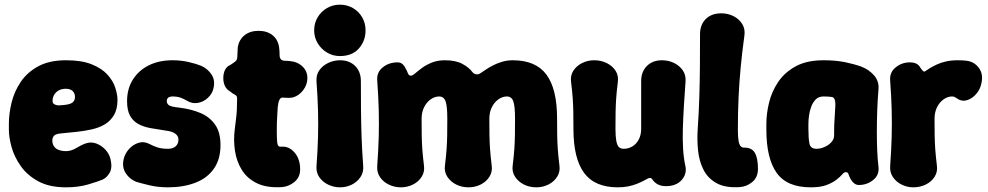

<svg xmlns="http://www.w3.org/2000/svg" viewBox="-20 -780 4232 822"><path d="M263 22Q191 22 143.5 -4Q96 -30 68.5 -69.5Q41 -109 29.5 -150.5Q18 -192 18 -225V-250Q18 -293 29.5 -340.5Q41 -388 68.5 -429Q96 -470 143.5 -496Q191 -522 263 -522Q330 -522 373 -504.5Q416 -487 440 -460.5Q464 -434 473.5 -404.5Q483 -375 483 -352Q483 -313 468 -287.5Q453 -262 428.5 -247.5Q404 -233 372.5 -226Q341 -219 307.5 -215.5Q274 -212 243 -209Q219 -207 211.5 -199Q204 -191 204 -178Q204 -165 210.5 -154.5Q217 -144 230.5 -138.5Q244 -133 263 -133Q285 -133 307 -146.5Q329 -160 347 -166Q370 -174 392.5 -165.5Q415 -157 431.5 -139Q448 -121 453 -99Q462 -62 449.5 -40.5Q437 -19 419 -11Q400 -3 358 9.5Q316 22 263 22ZM235 -329Q277 -331 289 -340Q301 -349 301 -364Q301 -376 296 -384Q291 -392 282.5 -396Q274 -400 263 -400Q246 -400 233.5 -394Q221 -388 213 -376Q205 -364 205 -347Q205 -337 215 -332.5Q225 -328 235 -329Z M699 22Q657 22 621 13.5Q585 5 562 -2Q534 -14 518 -39Q502 -64 509 -97Q514 -121 531.5 -141Q549 -161 573 -168.5Q597 -176 621 -163Q636 -155 654 -149Q672 -143 699 -143Q720 -143 732 -153.5Q744 -164 744 -183Q744 -198 730 -208Q716 -218 689 -221Q655 -226 624.5 -231.5Q594 -237 571.5 -249.5Q549 -262 536.5 -285Q524 -308 524 -347Q524 -400 549 -439.5Q574 -479 617.5 -500.5Q661 -522 719 -522Q755 -522 787.5 -514.5Q820 -507 842 -498Q870 -485 886 -460.5Q902 -436 894 -402Q889 -379 870.5 -361.5Q852 -344 827.5 -339.5Q803 -335 780 -349Q767 -357 752.5 -362Q738 -367 719 -367Q707 -367 700.5 -362Q694 -357 694 -347Q694 -337 702.5 -330Q711 -323 749 -319Q798 -313 837.5 -296.5Q877 -280 900.5 -247Q924 -214 924 -159Q924 -98 895.5 -57.5Q867 -17 816 2.5Q765 22 699 22Z M1187 21Q1123 25 1081 5Q1039 -15 1016 -51.5Q993 -88 986 -134Q979 -180 985 -226Q988 -252 990.5 -271Q993 -290 994 -309.5Q995 -329 995 -354Q996 -365 992 -369.5Q988 -374 981.5 -377Q975 -380 966 -388Q951 -396 943.5 -411Q936 -426 936 -446Q936 -465 943 -480Q950 -495 966 -502Q979 -510 987.5 -517Q996 -524 996 -537Q996 -546 997 -558.5Q998 -571 998 -579Q1004 -611 1027.5 -629.5Q1051 -648 1087 -648Q1123 -648 1146.5 -629.5Q1170 -611 1175 -577Q1176 -570 1176.5 -561.5Q1177 -553 1177 -545Q1177 -520 1199 -520Q1208 -520 1218 -519Q1228 -518 1237 -516Q1262 -510 1279 -491.5Q1296 -473 1296 -446Q1296 -418 1278.5 -394.5Q1261 -371 1235 -363Q1225 -361 1214 -361Q1203 -361 1193 -362Q1182 -364 1176.5 -353Q1171 -342 1169 -321Q1168 -298 1166.5 -277.5Q1165 -257 1165 -222Q1165 -189 1166.5 -173.5Q1168 -158 1172.5 -154.5Q1177 -151 1187 -152Q1218 -154 1241.5 -126.5Q1265 -99 1265 -55Q1265 -21 1240.5 -1Q1216 19 1187 21Z M1436 22Q1409 22 1385 10.5Q1361 -1 1347 -21.5Q1333 -42 1335 -69Q1340 -136 1341.5 -193Q1343 -250 1341.5 -307Q1340 -364 1335 -431Q1333 -459 1347 -479Q1361 -499 1385 -510.5Q1409 -522 1436 -522Q1476 -522 1500.5 -497.5Q1525 -473 1525 -433Q1525 -366 1525.5 -308.5Q1526 -251 1528 -193.5Q1530 -136 1535 -69Q1537 -42 1523 -21.5Q1509 -1 1486 10.5Q1463 22 1436 22ZM1435 -540Q1405 -540 1380 -555Q1355 -570 1340 -595Q1325 -620 1325 -650Q1325 -681 1340 -706Q1355 -731 1380 -745.5Q1405 -760 1435 -760Q1466 -760 1491 -745.5Q1516 -731 1530.5 -706Q1545 -681 1545 -650Q1545 -605 1516.5 -572.5Q1488 -540 1435 -540Z M1696 22Q1669 22 1645 10.5Q1621 -1 1607 -21.5Q1593 -42 1595 -69Q1600 -139 1601.5 -195.5Q1603 -252 1601.5 -309.5Q1600 -367 1595 -435Q1592 -470 1618.5 -491.5Q1645 -513 1682 -513Q1696 -513 1704.5 -504.5Q1713 -496 1717 -486Q1722 -478 1726 -467Q1730 -456 1739 -456Q1746 -456 1757.5 -466Q1769 -476 1786.5 -489Q1804 -502 1828.5 -512Q1853 -522 1885 -522Q1931 -522 1959.5 -506.5Q1988 -491 2002 -472Q2008 -464 2018.5 -462Q2029 -460 2039 -468Q2047 -473 2060 -482Q2073 -491 2090.5 -500Q2108 -509 2129.5 -515.5Q2151 -522 2175 -522Q2274 -522 2319.5 -460.5Q2365 -399 2365 -272Q2365 -230 2365.5 -200.5Q2366 -171 2368 -142Q2370 -113 2375 -72Q2379 -45 2365.5 -23.5Q2352 -2 2328 10Q2304 22 2276 22Q2247 22 2223 10Q2199 -2 2185 -23.5Q2171 -45 2175 -72Q2180 -113 2182 -142Q2184 -171 2184.5 -200.5Q2185 -230 2185 -272Q2185 -326 2177.5 -346.5Q2170 -367 2150 -367Q2131 -367 2113.5 -354.5Q2096 -342 2085.5 -320.5Q2075 -299 2075 -272Q2075 -230 2075.5 -200.5Q2076 -171 2078 -142Q2080 -113 2085 -72Q2089 -45 2075.5 -23.5Q2062 -2 2038 10Q2014 22 1986 22Q1957 22 1933 10Q1909 -2 1895 -23.5Q1881 -45 1885 -72Q1890 -113 1892 -142Q1894 -171 1894.5 -200.5Q1895 -230 1895 -272Q1895 -326 1887.5 -346.5Q1880 -367 1860 -367Q1841 -367 1823.5 -354.5Q1806 -342 1795.5 -320.5Q1785 -299 1785 -272Q1785 -230 1785.5 -200.5Q1786 -171 1788 -142Q1790 -113 1795 -72Q1799 -45 1785.5 -23.5Q1772 -2 1748 10Q1724 22 1696 22Z M2914 -71Q2922 -36 2898.5 -9.5Q2875 17 2831 17Q2811 17 2796.5 9.5Q2782 2 2772 -13Q2769 -18 2764.5 -18Q2760 -18 2756 -17Q2747 -12 2734.5 -5.5Q2722 1 2705.5 7.5Q2689 14 2669 18Q2649 22 2625 22Q2526 22 2480.5 -40Q2435 -102 2435 -228Q2435 -270 2434.5 -299.5Q2434 -329 2432 -358.5Q2430 -388 2425 -428Q2421 -456 2434.5 -477Q2448 -498 2472 -510Q2496 -522 2524 -522Q2553 -522 2577.5 -510Q2602 -498 2615.5 -477Q2629 -456 2625 -428Q2620 -388 2618 -358.5Q2616 -329 2615.5 -299.5Q2615 -270 2615 -228Q2615 -196 2618.5 -177Q2622 -158 2629.5 -150.5Q2637 -143 2650 -143Q2671 -143 2688 -153.5Q2705 -164 2715 -183.5Q2725 -203 2725 -228Q2725 -270 2725 -300.5Q2725 -331 2725 -361Q2725 -391 2725 -433Q2725 -473 2749.5 -497.5Q2774 -522 2814 -522Q2842 -522 2865.5 -510.5Q2889 -499 2903 -479Q2917 -459 2915 -431Q2911 -379 2908 -328Q2905 -277 2903.5 -230.5Q2902 -184 2904.5 -143Q2907 -102 2914 -71Z M3147 21Q3085 25 3047.5 4Q3010 -17 2991.5 -54Q2973 -91 2968.5 -136.5Q2964 -182 2967 -226Q2972 -301 2974 -365.5Q2976 -430 2976.5 -494.5Q2977 -559 2977 -634Q2977 -674 3001.5 -698.5Q3026 -723 3068 -723Q3096 -723 3120 -711Q3144 -699 3157.5 -677.5Q3171 -656 3167 -628Q3157 -555 3151 -491.5Q3145 -428 3142 -363.5Q3139 -299 3139 -224Q3139 -194 3142 -177Q3145 -160 3151 -154Q3157 -148 3164 -148Q3198 -149 3211.5 -126Q3225 -103 3225 -57Q3225 -21 3201 -1Q3177 19 3147 21Z M3451 22Q3349 22 3305 -40Q3261 -102 3261 -225V-250Q3261 -293 3272.5 -340.5Q3284 -388 3311.5 -429Q3339 -470 3386.5 -496Q3434 -522 3506 -522Q3558 -522 3597 -514Q3636 -506 3667 -495Q3699 -483 3721.5 -458Q3744 -433 3741 -398Q3737 -349 3735.5 -303.5Q3734 -258 3734 -216.5Q3734 -175 3735.5 -137Q3737 -99 3741 -66Q3745 -31 3718.5 -9.5Q3692 12 3657 12Q3646 12 3637 5Q3628 -2 3622 -13Q3615 -26 3612.5 -34.5Q3610 -43 3601 -43Q3594 -43 3585.5 -33Q3577 -23 3561 -10.5Q3545 2 3519 12Q3493 22 3451 22ZM3476 -143Q3492 -143 3509.5 -150.5Q3527 -158 3539 -171Q3551 -184 3551 -200Q3551 -225 3551.5 -243Q3552 -261 3553.5 -279Q3555 -297 3556 -322Q3559 -364 3540 -365Q3534 -366 3524.5 -366.5Q3515 -367 3506 -367Q3485 -367 3472.5 -354.5Q3460 -342 3453 -323Q3446 -304 3443.5 -284.5Q3441 -265 3441 -250V-225Q3441 -187 3445.5 -165Q3450 -143 3476 -143Z M3890 22Q3864 22 3840.5 10.5Q3817 -1 3803 -21.5Q3789 -42 3791 -69Q3796 -139 3797.5 -195.5Q3799 -252 3797.5 -309.5Q3796 -367 3791 -435Q3788 -470 3814.5 -491.5Q3841 -513 3875 -513Q3893 -513 3904 -507Q3915 -501 3921 -489Q3928 -479 3932.5 -475.5Q3937 -472 3941 -475Q3949 -481 3961.5 -488.5Q3974 -496 3991 -504Q4008 -512 4030.5 -517Q4053 -522 4081 -522Q4091 -522 4100.5 -521.5Q4110 -521 4117 -520Q4153 -516 4173 -486Q4193 -456 4178 -410Q4171 -389 4154 -372Q4137 -355 4116 -350Q4095 -345 4075 -360Q4071 -363 4066.5 -365Q4062 -367 4056 -367Q4037 -367 4019.5 -354.5Q4002 -342 3991.5 -320.5Q3981 -299 3981 -272Q3981 -230 3981.5 -200.5Q3982 -171 3984 -142Q3986 -113 3991 -72Q3995 -45 3981.5 -23.5Q3968 -2 3943.5 10Q3919 22 3890 22Z"/></svg>

Font: Winky Sans ExtraBold
Style: Regular
Weight: 800
Designer: Simon Atzbach
Foundry: typofactur
Version: Version 1.205